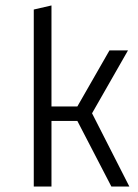

<svg xmlns="http://www.w3.org/2000/svg" viewBox="-20 -685 507 705"><path d="M264 -241H169V0H104V-650L169 -665V-294H264L382 -500H450L318 -269L455 0H389Z"/></svg>

Font: Changa ExtraLight ExtraLight
Style: Regular
Weight: 250
Version: Version 3.002; ttfautohint (v1.8.2)